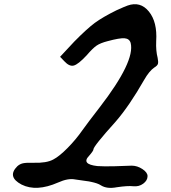

<svg xmlns="http://www.w3.org/2000/svg" viewBox="-20 -860 832 933"><path d="M546 -810Q588 -829 600 -833Q662 -855 703.5 -804Q745 -753 739 -660Q737 -613 746 -579Q750 -559 747.5 -550Q745 -541 730 -532Q705 -515 680 -471Q608 -345 542 -269Q434 -149 434 -134Q434 -127 413 -103Q373 -62 453 -53Q482 -51 532 -52Q601 -55 620 -55Q647 -55 672 -38.5Q697 -22 697 -4Q697 17 676 32.5Q655 48 627.5 45Q600 42 547 50Q500 59 471 41Q462 35 450 31Q438 27 424 24Q411 21 401 20Q396 19 373 16Q356 13 345 12Q311 5 262 27Q157 73 85 37Q13 -1 64 -52Q76 -63 91.5 -66.5Q107 -70 143 -69Q206 -67 239 -85Q268 -100 308.5 -141Q349 -182 381 -228Q406 -263 464 -338Q637 -562 615 -651Q609 -672 585.5 -674Q562 -676 503 -660Q468 -651 449.5 -638.5Q431 -626 401 -591Q360 -547 338.5 -541.5Q317 -536 293 -562L272 -584L341 -658Q402 -720 441 -749Q481 -778 546 -810Z"/></svg>

Font: Beth Ellen
Style: Regular
Weight: 400
Designer: Alyson Diaz
Version: Version 2.000